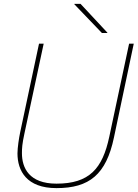

<svg xmlns="http://www.w3.org/2000/svg" viewBox="-20 -955 709 989"><path d="M567 -247 669 -730H645L543 -251C508 -86 440 -9 271 -9C130 -9 93 -90 93 -166C93 -191 94 -213 106 -268L205 -730H181L84 -274C78 -246 70 -194 70 -165C70 -75 117 14 271 14C440 14 527 -56 567 -247ZM363 -933 505 -785H533V-787L395 -935H363Z"/></svg>

Font: Nacelle Thin
Style: Italic
Weight: 100
Italic angle: -12°
Designer: Sora Sagano
Foundry: Sora Sagano
Version: Version 1.000;FEAKit 1.0